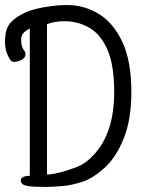

<svg xmlns="http://www.w3.org/2000/svg" viewBox="-56 -732 576 760"><path d="M129 8Q75 8 55 4.5Q35 1 30.5 -6Q26 -13 26 -16Q26 -36 62 -36V-619Q29 -603 28 -580Q26 -550 39 -533Q45 -526 45 -516Q44 -502 28 -494.5Q12 -487 -1 -487Q-7 -488 -13 -492Q-39 -527 -36 -578L-35 -587Q-33 -623 -11 -646Q8 -665 41 -681Q74 -698 148 -708Q178 -712 209 -712Q279 -712 336.5 -676Q394 -640 429 -564.5Q464 -489 464 -367Q464 -260 434 -184.5Q404 -109 356.5 -66.5Q309 -24 266 -11Q223 2 191.5 4.5Q160 7 129 8ZM130 -41Q174 -43 240 -68Q278 -80 312 -116Q396 -202 396 -368Q396 -475 369 -536Q342 -597 297 -622.5Q252 -648 200 -648Q157 -648 130 -636Z"/></svg>

Font: LXGW WenKai Mono Lite
Style: Regular
Weight: 400
Monospace: yes
Designer: LXGW / Fontworks Inc.
Foundry: LXGW / Fontworks Inc.
Version: Version 1.520; June 14, 2025